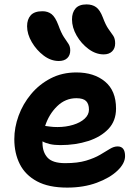

<svg xmlns="http://www.w3.org/2000/svg" viewBox="-20 -842 629 872"><path d="M285 10Q201 10 148 -18.5Q95 -47 70 -96.5Q45 -146 45 -210Q45 -263 64.5 -316.5Q84 -370 121 -414.5Q158 -459 210 -486Q262 -513 327 -513Q407 -513 457 -471.5Q507 -430 507 -349Q507 -293 472.5 -256.5Q438 -220 380.5 -201.5Q323 -183 254 -183Q227 -183 207 -187.5Q187 -192 173 -200Q173 -197 173 -193Q173 -151 196 -126Q219 -101 276 -101Q333 -101 371 -112.5Q409 -124 434.5 -139Q460 -154 478.5 -165.5Q497 -177 514 -177Q548 -177 548 -133Q548 -100 513.5 -67Q479 -34 419.5 -12Q360 10 285 10ZM327 -396Q277 -396 239.5 -359.5Q202 -323 185 -270Q195 -269 208 -267Q221 -265 241 -265Q279 -265 312 -275Q345 -285 364.5 -303Q384 -321 384 -344Q384 -370 371 -383Q358 -396 327 -396ZM451 -595Q415 -595 382 -619.5Q349 -644 328 -680.5Q307 -717 307 -754Q307 -785 323 -803.5Q339 -822 373 -822Q399 -822 416.5 -809.5Q434 -797 447 -763Q460 -728 472.5 -710.5Q485 -693 494 -680Q503 -667 503 -645Q503 -622 489 -608.5Q475 -595 451 -595ZM247 -565Q211 -565 178.5 -589.5Q146 -614 124.5 -650.5Q103 -687 103 -723Q103 -754 119.5 -772.5Q136 -791 173 -791Q197 -791 214 -778Q231 -765 245 -728Q258 -692 270 -674Q282 -656 290.5 -643.5Q299 -631 299 -613Q299 -591 285.5 -578Q272 -565 247 -565Z"/></svg>

Font: Shantell Sans Normal
Style: Regular
Weight: 600
Designer: Stephen Nixon, Anya Danilova, Shantell Martin
Foundry: Arrow Type
Version: Version 1.009;[a7da0bfa3]